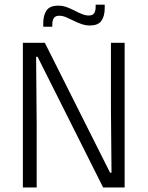

<svg xmlns="http://www.w3.org/2000/svg" viewBox="-20 -828 652 848"><path d="M178 -639 466 -65.5H472.5L470 -347.5V-639H530.5V0H435.5L146 -577H139.5L142 -279V0H81V-639ZM377 -715.5Q357.5 -715.5 339.2 -722Q321 -728.5 304.5 -736.8Q288 -745 272.2 -751.8Q256.5 -758.5 241.5 -758.5Q225 -758.5 218 -748.5Q211 -738.5 211 -720V-710H171V-725.5Q171 -760.5 185.5 -781.8Q200 -803 236.5 -803Q256.5 -803 274.5 -796.5Q292.5 -790 309.2 -781.2Q326 -772.5 341.8 -766Q357.5 -759.5 372.5 -759.5Q389 -759.5 395.8 -769.5Q402.5 -779.5 402.5 -798V-807.5H442.5V-792Q442.5 -757 428 -736.2Q413.5 -715.5 377 -715.5Z"/></svg>

Font: Anek Gujarati Medium Light
Style: Regular
Weight: 300
Version: Version 1.003